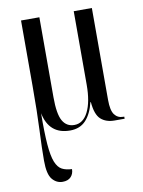

<svg xmlns="http://www.w3.org/2000/svg" viewBox="-87 -596 670 897"><g transform="rotate(-10 248.0 -148.0)"><path d="M137 240Q108 240 88 216Q68 192 68 128Q68 68 72 -16Q76 -100 76 -225V-536H163V-156Q163 -77 181.5 -44.5Q200 -12 237 -12Q279 -12 302.5 -59Q326 -106 326 -187V-536H412V-100Q412 -50 427 -30Q442 -10 468 -10H473V0H425Q385 0 360.5 -22Q336 -44 331 -104H329Q316 -50 288 -20Q260 10 213 10Q114 10 93 -93Q92 -1 96.5 55Q101 111 112.5 139.5Q124 168 143 178Q162 188 190 189Q190 211 176.5 225.5Q163 240 137 240Z"/></g></svg>

Font: Noto Serif Display ExtraCondensed
Style: Regular
Weight: 400
Width: 2
Designer: Monotype Design Team
Foundry: Monotype Imaging Inc.
Version: Version 2.009